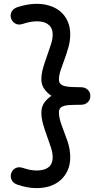

<svg xmlns="http://www.w3.org/2000/svg" viewBox="-20 -796 506 984"><path d="M99 -674Q128 -684 155 -686Q182 -688 202 -683Q225 -676 237.5 -660.5Q250 -645 250 -619Q250 -596 241 -568Q232 -540 221 -509.5Q210 -479 201 -448.5Q192 -418 192 -389Q192 -362 206.5 -341Q221 -320 244 -304.5Q267 -289 294 -279Q321 -269 347 -264Q373 -259 393 -259Q413 -259 425 -268Q437 -277 441 -290.5Q445 -304 441 -317.5Q437 -331 425 -340Q413 -349 393 -349Q368 -349 334 -341.5Q300 -334 267.5 -318.5Q235 -303 213.5 -278.5Q192 -254 192 -220Q192 -190 201 -159Q210 -128 221 -98Q232 -68 241 -40.5Q250 -13 250 10Q250 34 239.5 49.5Q229 65 208 72Q186 79 158.5 77.5Q131 76 99 65Q75 57 59 66Q43 75 37.5 92Q32 109 39.5 126Q47 143 71 151Q119 167 160.5 168Q202 169 236 158Q268 147 291 126.5Q314 106 327 76.5Q340 47 340 10Q340 -32 325.5 -73.5Q311 -115 296.5 -153Q282 -191 282 -220Q282 -240 296 -248Q310 -256 335 -257.5Q360 -259 393 -259Q413 -259 425 -268Q437 -277 441 -290.5Q445 -304 441 -317.5Q437 -331 425 -340Q413 -349 393 -349Q368 -349 348 -350Q328 -351 313 -354.5Q298 -358 290 -366Q282 -374 282 -389Q282 -410 291 -436.5Q300 -463 311 -493Q322 -523 331 -555Q340 -587 340 -619Q340 -658 326 -688.5Q312 -719 286.5 -739.5Q261 -760 226 -769Q195 -778 155 -776Q115 -774 71 -760Q47 -752 39 -735Q31 -718 37 -701Q43 -684 59 -675Q75 -666 99 -674Z"/></svg>

Font: Tilt Neon
Style: Regular
Weight: 400
Designer: Andy Clymer
Foundry: Andy Clymer
Version: Version 1.000